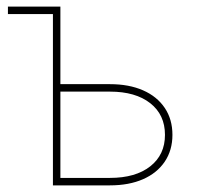

<svg xmlns="http://www.w3.org/2000/svg" viewBox="-20 -559 597 579"><path d="M3.9 -516.6V-539.1H151.4V-516.6ZM152.3 -305.2H311.5Q369.1 -305.2 411.4 -286.6Q453.6 -268.1 476.8 -233.6Q500 -199.2 500 -152.3Q500 -106 476.8 -71.5Q453.6 -37.1 411.4 -18.6Q369.1 0 311.5 0H139.6V-539.1H162.1V-22.5H311.5Q388.7 -22.5 433.1 -57.4Q477.5 -92.3 477.5 -152.3Q477.5 -212.9 433.1 -247.8Q388.7 -282.7 311.5 -282.7H152.3Z"/></svg>

Font: Inter 18pt Thin
Style: Regular
Weight: 250
Designer: Rasmus Andersson
Foundry: rsms
Version: Version 4.001;git-66647c0bb